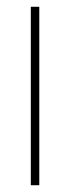

<svg xmlns="http://www.w3.org/2000/svg" viewBox="-20 -547 206 567"><path d="M96 0V-527H71V0Z"/></svg>

Font: Noto Sans Malayalam ExtraCondensed Thin
Style: Regular
Weight: 100
Width: 2
Designer: Jelle Bosma - Monotype Design Team
Foundry: Monotype Imaging Inc.
Version: Version 2.104